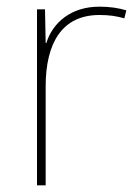

<svg xmlns="http://www.w3.org/2000/svg" viewBox="-20 -649 415 576"><path d="M278 -629C193 -629 138 -581 119 -520H117L115 -621H91V-93H117V-390C117 -521 167 -604 278 -604C308 -604 328 -601 353 -594L359 -618C335 -625 310 -629 278 -629Z"/></svg>

Font: Noto Sans Kannada UI Thin
Style: Regular
Weight: 100
Designer: Jelle Bosma - Monotype Design Team
Foundry: Monotype Imaging Inc.
Version: Version 2.005